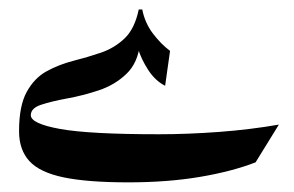

<svg xmlns="http://www.w3.org/2000/svg" viewBox="-20 -147 609 398"><path d="M558.1 111.3 509.8 189.5Q460.9 208.5 394.3 219.7Q327.6 231 246.1 231Q161.6 231 112.1 220.7Q62.5 210.4 41 187Q19.5 163.6 19.5 125Q19.5 72.3 35.4 43.5Q51.3 14.6 76.7 0.7Q102.1 -13.2 131.6 -20.8Q161.1 -28.3 189.2 -37.8Q217.3 -47.4 238.3 -67.4Q259.3 -87.4 267.6 -127.4H274.9Q280.3 -99.6 296.9 -77.6Q313.5 -55.7 332.5 -41.5L322.3 30.8Q301.8 20.5 287.1 -2.2Q272.5 -24.9 266.1 -46.4L270.5 -58.1Q266.1 -16.6 241.9 6.3Q217.8 29.3 184.6 40.3Q151.4 51.3 119.1 57.1Q86.9 63 65.4 70.1Q43.9 77.1 43.9 91.8Q43.9 109.4 105 120.4Q166 131.3 309.6 131.3Q368.2 131.3 433.6 126.5Q499 121.6 558.1 111.3Z"/></svg>

Font: Lateef Medium
Style: Regular
Weight: 500
Designer: SIL International
Foundry: SIL International
Version: Version 4.200